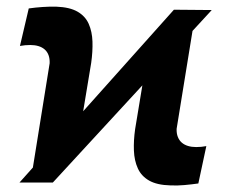

<svg xmlns="http://www.w3.org/2000/svg" viewBox="-20 -558 702 587"><path d="M39.6 0H141.6L627.4 -527.3L511.7 -528.3ZM75.2 -12.7 219.7 -129.9 258.8 -365.7Q263.7 -400.4 262.7 -430.9Q261.7 -461.4 251.2 -485.1Q240.7 -508.8 216.8 -522.5Q192.9 -536.1 152.3 -537.6Q130.9 -538.1 109.9 -536.6Q88.9 -535.2 67.9 -532.2L41 -417.5Q48.8 -418.9 56.9 -419.7Q64.9 -420.4 72.8 -420.4Q86.4 -420.4 97.7 -417Q108.9 -413.6 116.7 -406.7Q124.5 -399.9 128.4 -389.4Q132.3 -378.9 131.8 -364.7ZM577.1 -516.1 432.1 -398.9 393.1 -163.1Q388.2 -128.4 389.4 -97.7Q390.6 -66.9 401.4 -43.2Q412.1 -19.5 436 -5.9Q460 7.8 501 8.8Q522.5 9.8 543.9 7.8Q565.4 5.9 586.4 2.9L610.8 -111.3Q603 -109.9 595.2 -109.1Q587.4 -108.4 579.6 -108.4Q565.9 -108.4 554.7 -111.8Q543.5 -115.2 535.6 -122.1Q527.8 -128.9 523.7 -139.4Q519.5 -149.9 520 -164.1Z"/></svg>

Font: Roboto Black
Style: Italic
Weight: 900
Italic angle: -12°
Designer: Christian Robertson
Foundry: Google
Version: Version 3.0; 2020